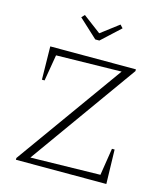

<svg xmlns="http://www.w3.org/2000/svg" viewBox="-125 -952 895 1046"><g transform="rotate(15 323.0 -429.5)"><path d="M64 0V-10L496 -613L128 -606L103 -458H88L85 -645H568V-635L137 -32L530 -40L554 -193H569L574 0ZM312 -745 207 -842 223 -859 324 -783 424 -859 440 -842 335 -745Z"/></g></svg>

Font: Piazzolla ExtraLight
Style: Regular
Weight: 200
Designer: Juan Pablo del Peral
Foundry: Huerta Tipografica
Version: Version 1.330